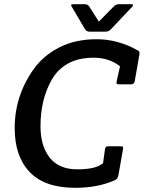

<svg xmlns="http://www.w3.org/2000/svg" viewBox="-20 -883 685 915"><path d="M339 12Q193 12 121.5 -63Q50 -138 50 -272Q50 -429 143 -557Q188 -619 263.5 -657.5Q339 -696 440.5 -696Q542 -696 634 -644Q645 -639 645 -632Q645 -625 644 -621L622 -496Q620 -481 603 -481H549Q539 -481 536.5 -484Q534 -487 536 -496L552 -567Q500 -608 426.5 -608Q353 -608 303 -579.5Q253 -551 226 -502Q173 -408 173 -282Q173 -187 217 -131.5Q261 -76 349 -76Q437 -76 471 -105L480 -170Q482 -180 485 -183Q488 -186 498 -186H553Q563 -186 565.5 -183Q568 -180 566 -171L544 -46Q540 -30 527 -24Q446 12 339 12ZM547 -863H606Q614 -863 614 -859.5Q614 -856 610 -851L509 -744Q498 -732 483 -732H407Q392 -732 385 -744L322 -851Q319 -855 319 -859Q319 -863 330 -863H383Q399 -863 406 -851L451 -780L521 -851Q532 -863 547 -863Z"/></svg>

Font: Crete Round
Style: Italic
Weight: 400
Designer: Veronika Burian
Foundry: TypeTogether
Version: Version 1.001; ttfautohint (v1.6)